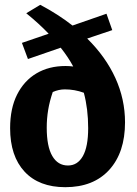

<svg xmlns="http://www.w3.org/2000/svg" viewBox="-20 -765 568 797"><path d="M251 12Q142 12 82 -52.5Q22 -117 22 -233Q22 -315 51 -372.5Q80 -430 131.5 -460.5Q183 -491 252 -491Q268 -491 284 -489Q263 -528 232 -567L96 -520L71 -587L182 -625Q142 -667 89 -710L147 -745Q221 -706 281 -659L422 -708L446 -640L342 -605Q419 -529 459 -441Q499 -353 499 -257Q499 -132 433.5 -60Q368 12 251 12ZM174 -235Q174 -157 197 -117.5Q220 -78 262 -78Q302 -78 324 -117Q346 -156 346 -233Q346 -313 328 -380Q290 -394 249 -394Q224 -394 199 -383Q186 -345 180 -309Q174 -273 174 -235Z"/></svg>

Font: Piazzolla
Style: Bold
Weight: 700
Designer: Juan Pablo del Peral
Foundry: Huerta Tipografica
Version: Version 1.330